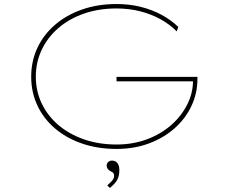

<svg xmlns="http://www.w3.org/2000/svg" viewBox="-20 -730 1122 954"><path d="M559 10Q465 10 387 -17Q309 -44 252.5 -92.5Q196 -141 165.5 -206.5Q135 -272 135 -349Q135 -426 165.5 -491.5Q196 -557 252.5 -606Q309 -655 387 -682.5Q465 -710 559 -710Q623 -710 679 -696Q735 -682 782.5 -656.5Q830 -631 866 -596L858 -574Q824 -609 777.5 -634.5Q731 -660 676 -674Q621 -688 559 -688Q471 -688 397.5 -662.5Q324 -637 270.5 -591Q217 -545 187.5 -483Q158 -421 158 -349Q158 -277 187.5 -215.5Q217 -154 270.5 -108.5Q324 -63 397.5 -37.5Q471 -12 559 -12Q641 -12 710.5 -38Q780 -64 831 -109Q882 -154 910.5 -211Q939 -268 939 -329V-337L950 -326H559V-348H961Q961 -345 961 -342.5Q961 -340 961 -339Q961 -338 961 -337Q961 -267 931.5 -204Q902 -141 848 -93Q794 -45 720.5 -17.5Q647 10 559 10ZM526 204 513 191Q520 184 528 177Q536 170 541.5 162Q547 154 547 144Q547 136 544 131Q541 126 530 121Q520 116 515 109Q510 102 510 92Q510 83 517 75.5Q524 68 537 68Q554 68 563.5 80.5Q573 93 573 114Q573 127 571 138.5Q569 150 564 160.5Q559 171 549.5 181.5Q540 192 526 204Z"/></svg>

Font: Lexend Zetta Thin
Style: Regular
Weight: 250
Version: Version 1.007